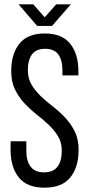

<svg xmlns="http://www.w3.org/2000/svg" viewBox="-20 -862 412 889"><path d="M134 -842H66L152 -742H221L308 -842H240L187 -782ZM187 -707C134.3 -707 95.3 -691.3 70 -660C44.7 -628.7 32 -586 32 -532C32 -499.3 37.8 -471.2 49.5 -447.5C61.2 -423.8 75.7 -402.7 93 -384C110.3 -365.3 129 -348.2 149 -332.5C169 -316.8 187.7 -300.8 205 -284.5C222.3 -268.2 236.8 -250.5 248.5 -231.5C260.2 -212.5 266 -190 266 -164C266 -132 259.3 -107.3 246 -90C232.7 -72.7 212 -64 184 -64C156 -64 135.3 -72.7 122 -90C108.7 -107.3 102 -132 102 -164V-208H29V-168C29 -114.7 41.7 -72.2 67 -40.5C92.3 -8.8 132 7 186 7C240 7 279.8 -8.8 305.5 -40.5C331.2 -72.2 344 -114.7 344 -168C344 -200.7 338.2 -228.8 326.5 -252.5C314.8 -276.2 300.3 -297.3 283 -316C265.7 -334.7 246.8 -351.8 226.5 -367.5C206.2 -383.2 187.3 -399.2 170 -415.5C152.7 -431.8 138.2 -449.7 126.5 -469C114.8 -488.3 109 -511 109 -537C109 -568.3 115.3 -592.7 128 -610C140.7 -627.3 161 -636 189 -636C217 -636 237.3 -627.3 250 -610C262.7 -592.7 269 -568 269 -536V-513H343V-532C343 -585.3 330.3 -627.8 305 -659.5C279.7 -691.2 240.3 -707 187 -707Z"/></svg>

Font: SVN-Bebas Neue
Style: Regular
Weight: 400
Designer: Ryoichi Tsunekawa
Foundry: Ryoichi Tsunekawa
Version: Version 001.003